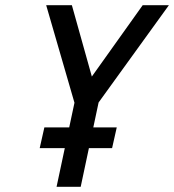

<svg xmlns="http://www.w3.org/2000/svg" viewBox="-20 -720 671 740"><path d="M151 -229 133 -149H412L430 -229ZM360 -325 631 -700H530L334 -425L257 -700H158L267 -324L198 0H291Z"/></svg>

Font: Advent Pro SemiBold
Style: Italic
Weight: 600
Italic angle: -12°
Version: Version 3.000